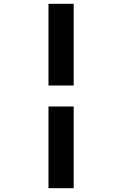

<svg xmlns="http://www.w3.org/2000/svg" viewBox="-20 -843 640 1006"><path d="M234 -395V-823H366V-395ZM234 143V-285H366V143Z"/></svg>

Font: Iosevka Extrabold Extended
Style: Regular
Weight: 800
Width: 7
Monospace: yes
Designer: Belleve Invis
Foundry: Belleve Invis
Version: Version 32.5.0; ttfautohint (v1.8.4)